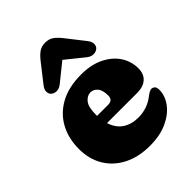

<svg xmlns="http://www.w3.org/2000/svg" viewBox="-214 -859 989 989"><g transform="rotate(-45 280.0 -365.0)"><path d="M535.5 -311Q535.5 -270 510.8 -247.8Q486 -225.5 441.5 -225.5H221.5Q236.5 -177.5 271.8 -154.2Q307 -131 357.5 -131Q388 -131 417.5 -141Q447 -151 471 -170Q496.5 -190 509 -189Q518 -188.5 525.8 -181.5Q533.5 -174.5 533.5 -157Q533.5 -112.5 504.2 -73.5Q475 -34.5 421.8 -10.2Q368.5 14 295.5 14Q213.5 14 152.5 -17Q91.5 -48 58 -103.8Q24.5 -159.5 24.5 -233Q24.5 -309.5 56.5 -369Q88.5 -428.5 150.8 -462.8Q213 -497 303.5 -497Q376 -497 428 -471.5Q480 -446 507.8 -403.8Q535.5 -361.5 535.5 -311ZM211.5 -298.5Q211.5 -293 211.5 -288H292.5Q326.5 -288 326.5 -321.5Q326.5 -362 310.2 -380Q294 -398 273.5 -398Q248.5 -398 230 -375Q211.5 -352 211.5 -298.5ZM191 -539.5Q172.5 -524.5 154.2 -525Q136 -525.5 124.5 -536Q115 -544.5 114.5 -560.5Q114 -576.5 129 -595.5L205 -692.5Q224 -717 242.8 -730.5Q261.5 -744 289 -744Q316.5 -744 335.2 -730.5Q354 -717 373 -692.5L449 -595.5Q464 -576.5 463.5 -560.5Q463 -544.5 453.5 -536Q442 -525.5 424 -525Q406 -524.5 387 -539.5L289 -618.5Z"/></g></svg>

Font: Fraunces 9pt S100 Black
Style: Regular
Weight: 900
Version: Version 1.000; ttfautohint (v1.8.3)